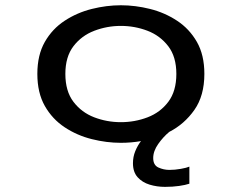

<svg xmlns="http://www.w3.org/2000/svg" viewBox="-20 -532 915 730"><path d="M439.5 11Q385 11 329 -3Q273 -17 226 -48Q179 -79 150.5 -129Q122 -179 122 -251Q122 -323 150.5 -372.8Q179 -422.5 226 -453.2Q273 -484 329 -498Q385 -512 439.5 -512Q494.5 -512 550.5 -498Q606.5 -484 653.2 -453.2Q700 -422.5 728.5 -372.8Q757 -323 757 -251Q757 -168 719 -114Q681 -60 623.5 -30.5Q600.5 -11.5 581.5 15.5Q562.5 42.5 562.5 69Q562.5 96 582.5 105Q602.5 114 624 114Q645 114 667.5 110Q690 106 700 101.5V166.5Q685 171.5 660.8 175Q636.5 178.5 607.5 178.5Q576.5 178.5 548.8 170Q521 161.5 503.2 141.8Q485.5 122 485.5 88.5Q485.5 64.5 494.2 43Q503 21.5 516 4.5Q478.5 11 439.5 11ZM439.5 -67.5Q493 -67.5 541.2 -86Q589.5 -104.5 620 -145Q650.5 -185.5 650.5 -251Q650.5 -316 619.8 -356.2Q589 -396.5 540.8 -415Q492.5 -433.5 439.5 -433.5Q387 -433.5 338.5 -415Q290 -396.5 259.2 -356.2Q228.5 -316 228.5 -251Q228.5 -185.5 259.2 -145Q290 -104.5 338.2 -86Q386.5 -67.5 439.5 -67.5Z"/></svg>

Font: Trispace SemiExpanded
Style: Regular
Weight: 400
Width: 6
Designer: Tyler Finck
Foundry: Etcetera Type Company
Version: Version 1.210; ttfautohint (v1.8.3)